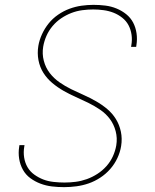

<svg xmlns="http://www.w3.org/2000/svg" viewBox="-20 -763 640 791"><path d="M244 8Q218 8 193.5 5Q169 2 146.5 -6.5Q124 -15 105 -29Q86 -43 74.5 -63.5Q63 -84 59 -108.5Q55 -133 59 -158L60 -165H81L80 -159Q76 -136 79.5 -114Q83 -92 93.5 -74Q104 -56 121.5 -43.5Q139 -31 158.5 -23.5Q178 -16 201 -13.5Q224 -11 246 -11Q269 -11 292 -14Q315 -17 337.5 -25Q360 -33 381 -46.5Q402 -60 418.5 -78.5Q435 -97 445 -119Q455 -141 459 -164Q464 -194 456.5 -222.5Q449 -251 432.5 -273Q416 -295 392.5 -311Q369 -327 343.5 -339.5Q318 -352 292 -363.5Q266 -375 241.5 -389Q217 -403 195.5 -421Q174 -439 159 -462.5Q144 -486 138.5 -515Q133 -544 138 -574Q142 -598 153 -622Q164 -646 180.5 -666.5Q197 -687 219.5 -702.5Q242 -718 266.5 -727Q291 -736 316 -739.5Q341 -743 365 -743Q390 -743 414 -740Q438 -737 460 -728Q482 -719 500 -704.5Q518 -690 528.5 -670Q539 -650 542.5 -626Q546 -602 542 -577L541 -570H520L521 -576Q525 -598 522 -619.5Q519 -641 509.5 -659Q500 -677 483.5 -690Q467 -703 448 -710.5Q429 -718 407.5 -721Q386 -724 364 -724Q342 -724 319 -721Q296 -718 274 -709.5Q252 -701 232 -687.5Q212 -674 196.5 -655.5Q181 -637 171.5 -615.5Q162 -594 158 -571Q153 -541 160.5 -512.5Q168 -484 185 -462Q202 -440 225 -424Q248 -408 273.5 -395.5Q299 -383 325 -371.5Q351 -360 375.5 -346Q400 -332 421.5 -314Q443 -296 457.5 -272.5Q472 -249 478 -220.5Q484 -192 479 -161Q475 -136 463.5 -111.5Q452 -87 434 -66.5Q416 -46 393 -31Q370 -16 345.5 -7.5Q321 1 295 4.5Q269 8 244 8Z"/></svg>

Font: Iosevka Thin Extended
Style: Italic
Weight: 100
Width: 7
Italic angle: -9°
Monospace: yes
Designer: Belleve Invis
Foundry: Belleve Invis
Version: Version 32.5.0; ttfautohint (v1.8.4)